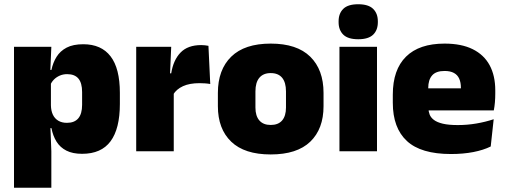

<svg xmlns="http://www.w3.org/2000/svg" viewBox="-20 -713 2383 905"><path d="M367 12Q322.5 12 293 -3Q263.5 -18 246.5 -45.2Q229.5 -72.5 222.5 -109H180L220 -216.5Q220.5 -191 229.2 -172.5Q238 -154 254.8 -144Q271.5 -134 295.5 -134Q331 -134 349 -155.2Q367 -176.5 367 -219V-279Q367 -322 349.5 -342.8Q332 -363.5 296.5 -363.5Q277.5 -363.5 261.5 -356.5Q245.5 -349.5 234 -337.8Q222.5 -326 217 -311.5L176.5 -383.5H222.5Q229.5 -417.5 246.5 -445Q263.5 -472.5 294 -488.5Q324.5 -504.5 372.5 -504.5Q457.5 -504.5 501.2 -447.5Q545 -390.5 545 -275.5V-223Q545 -106.5 501.2 -47.2Q457.5 12 367 12ZM46 172V-492.5H222L216 -352L220 -340V-158L217 -128.5L222 0V172Z M796.5 -267.5 745.5 -367.5H787Q797 -430 831 -465.2Q865 -500.5 928.5 -500.5Q938 -500.5 946.2 -499.5Q954.5 -498.5 962.5 -497L971 -317Q961 -319 947.2 -320Q933.5 -321 920.5 -321Q873.5 -321 842.5 -306.8Q811.5 -292.5 796.5 -267.5ZM622 0V-492.5H787L780 -329.5H799V0Z M1256 15Q1132.5 15 1069.8 -45.2Q1007 -105.5 1007 -212.5V-275Q1007 -384.5 1070 -446Q1133 -507.5 1256 -507.5Q1379.5 -507.5 1442.2 -446Q1505 -384.5 1505 -275V-212.5Q1505 -105.5 1442.5 -45.2Q1380 15 1256 15ZM1256 -124Q1291.5 -124 1309.8 -145.2Q1328 -166.5 1328 -206V-282Q1328 -324.5 1309.8 -346.5Q1291.5 -368.5 1256 -368.5Q1221 -368.5 1202.5 -346.5Q1184 -324.5 1184 -282V-206Q1184 -166.5 1202.5 -145.2Q1221 -124 1256 -124Z M1580 0V-492.5H1757V0ZM1668.5 -528Q1620 -528 1598 -549.8Q1576 -571.5 1576 -608.5V-612.5Q1576 -649.5 1598 -671.2Q1620 -693 1668.5 -693Q1716.5 -693 1738.8 -671.2Q1761 -649.5 1761 -612.5V-608.5Q1761 -571 1738.8 -549.5Q1716.5 -528 1668.5 -528Z M2105.5 13Q1964 13 1897.8 -48.5Q1831.5 -110 1831.5 -228.5V-267Q1831.5 -384.5 1893.8 -446Q1956 -507.5 2075.5 -507.5Q2155 -507.5 2208 -481.2Q2261 -455 2287.8 -405.8Q2314.5 -356.5 2314.5 -287V-271.5Q2314.5 -251.5 2312.8 -230.8Q2311 -210 2307.5 -192.5H2149Q2151 -223 2151.8 -250Q2152.5 -277 2152.5 -298.5Q2152.5 -324.5 2144.5 -342.2Q2136.5 -360 2119.5 -369.2Q2102.5 -378.5 2075.5 -378.5Q2035 -378.5 2016.8 -357.5Q1998.5 -336.5 1998.5 -298V-253.5L1999.5 -234.5V-203.5Q1999.5 -188 2005 -173.5Q2010.5 -159 2025.2 -147.8Q2040 -136.5 2067.2 -130Q2094.5 -123.5 2138 -123.5Q2182.5 -123.5 2225 -130.8Q2267.5 -138 2307 -151L2293 -22.5Q2258.5 -5.5 2210.8 3.8Q2163 13 2105.5 13ZM1925 -192.5V-296.5H2272V-192.5Z"/></svg>

Font: Anek Tamil Medium ExtraBold
Style: Regular
Weight: 800
Version: Version 1.003